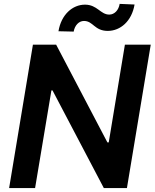

<svg xmlns="http://www.w3.org/2000/svg" viewBox="-20 -954 785 974"><path d="M353.7 -793.7C359.4 -826 380.7 -847.7 405.9 -847.7C453.1 -847.7 458.5 -797.2 527.3 -797.2C590.6 -797.6 648.4 -846.2 662.6 -931.1L587 -934.3C582 -902.7 561.1 -880 534.1 -880C489.7 -880 473.4 -930.4 411.2 -930.4C348 -930.4 290.5 -880 276.6 -795.5ZM744.7 -727.3H613.6L531.6 -231.5H524.9L264.9 -727.3H147L26.3 0H158L240.8 -495.4H246.4L506.7 0H623.9Z"/></svg>

Font: TID UI Semi Bold
Style: Italic
Weight: 600
Italic angle: -9.39999°
Designer: The TID Project Authors
Foundry: Bakken & Bæck
Version: Version 1.001;hotconv 1.0.109;makeotfexe 2.5.65596